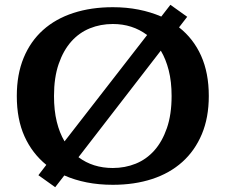

<svg xmlns="http://www.w3.org/2000/svg" viewBox="-20 -750 940 800"><path d="M760 -680 726 -636Q786 -589 818 -517.5Q850 -446 850 -350Q850 -260 821 -191Q792 -122 739.5 -75Q687 -28 613.5 -4Q540 20 450 20Q392 20 341.5 10Q291 0 248 -19L210 30L140 -20L173 -63Q114 -111 82 -182Q50 -253 50 -350Q50 -440 78.5 -509Q107 -578 159.5 -625Q212 -672 286 -696Q360 -720 450 -720Q507 -720 557.5 -710Q608 -700 652 -681L690 -730ZM695 -350Q695 -410 683 -457Q671 -504 650 -539L307 -95Q367 -50 450 -50Q501 -50 545.5 -68Q590 -86 623 -123Q656 -160 675.5 -216.5Q695 -273 695 -350ZM450 -650Q399 -650 354.5 -632Q310 -614 277 -577Q244 -540 224.5 -483.5Q205 -427 205 -350Q205 -290 216.5 -243Q228 -196 249 -161L593 -604Q532 -650 450 -650Z"/></svg>

Font: Prosto One
Style: Regular
Weight: 400
Designer: Pavel Emelyanov and Jovanny lemonad
Foundry: Pavel Emelyanov and Jovanny Lemonad
Version: Version 1.001